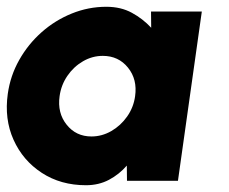

<svg xmlns="http://www.w3.org/2000/svg" viewBox="-27 -534 676 567"><path d="M419 -500H569L498.5 0H348L347.5 -45Q325 -19 294.8 -3Q264.5 13 227 13Q152.5 13 96.5 -23.5Q40.5 -60 13 -121.2Q-14.5 -182.5 -4 -257Q3.5 -310.5 29.8 -357Q56 -403.5 95.8 -438.8Q135.5 -474 184.8 -494Q234 -514 287 -514Q330 -514 362.5 -496.2Q395 -478.5 419.5 -452ZM243 -131Q274 -131 301.8 -147Q329.5 -163 348.5 -190Q367.5 -217 372 -250Q379 -299.5 351 -334.2Q323 -369 276.5 -369Q245.5 -369 218 -353Q190.5 -337 172 -310Q153.5 -283 149 -250Q142 -200.5 169.8 -165.8Q197.5 -131 243 -131Z"/></svg>

Font: Urbanist Black
Style: Italic
Weight: 900
Italic angle: -8°
Designer: Corey Hu
Foundry: Corey Hu
Version: Version 1.330; ttfautohint (v1.8.4.7-5d5b)